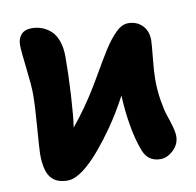

<svg xmlns="http://www.w3.org/2000/svg" viewBox="-80 -839 907 889"><g transform="rotate(-10 373.0 -395.0)"><path d="M168 -33.2Q113.3 -33.2 88.1 -66.7Q63 -100.1 63 -175.8Q63 -198.2 71 -299.3Q79.1 -400.4 79.1 -456.1Q79.1 -494.6 69.1 -578.6Q59.1 -662.6 59.1 -689.9Q59.1 -719.7 75.9 -738.3Q92.8 -756.8 125 -756.8Q150.4 -756.8 172.9 -748.5Q195.3 -740.2 214.6 -722.9Q233.9 -705.6 245.4 -673.8Q256.8 -642.1 256.8 -599.1Q256.8 -520 251 -419.4Q245.1 -318.8 237.8 -272.9L236.8 -269Q303.7 -350.6 358.9 -441.9Q371.6 -462.9 390.6 -495.6Q409.7 -528.3 422.1 -549.6Q434.6 -570.8 451.2 -597.2Q467.8 -623.5 481 -640.1Q494.1 -656.7 509.3 -672.1Q524.4 -687.5 539.3 -694.8Q554.2 -702.1 568.8 -702.1Q609.4 -702.1 635.3 -676Q661.1 -649.9 661.1 -606.9Q661.1 -589.8 654.5 -524.7Q647.9 -459.5 647.9 -425.8Q647.9 -371.6 655.8 -324Q663.6 -276.4 673.1 -249.3Q682.6 -222.2 690.4 -194.6Q698.2 -167 698.2 -147.9Q698.2 -111.3 669.4 -83.7Q640.6 -56.2 608.9 -56.2Q548.8 -56.2 527.8 -113.8Q506.8 -168.9 495.1 -239.7Q483.4 -310.5 481 -377.9Q439.9 -300.3 396 -237.8Q252 -33.2 168 -33.2Z"/></g></svg>

Font: Shantell Sans Irregular Bouncy
Style: Regular
Weight: 800
Designer: Stephen Nixon, Anya Danilova, Shantell Martin
Foundry: Arrow Type
Version: Version 1.006;[9816181b4]